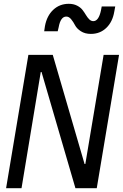

<svg xmlns="http://www.w3.org/2000/svg" viewBox="-20 -988 645 1008"><path d="M428 -127 524 -700H605L488 0H376L198 -610H194L93 0H12L129 -700H257L424 -127ZM212 -824 216 -851Q226 -905 259.5 -936.5Q293 -968 341 -968Q366 -968 384.5 -958.5Q403 -949 413 -936Q423 -923 431 -909.5Q439 -896 448.5 -886.5Q458 -877 470 -877Q498 -877 510 -933L514 -954H585L580 -927Q571 -873 538 -841.5Q505 -810 457 -810Q426 -810 404.5 -824Q383 -838 374 -855.5Q365 -873 353.5 -887Q342 -901 328 -901Q298 -901 288 -845L283 -824Z"/></svg>

Font: CommitMono
Style: Italic
Weight: 400
Monospace: yes
Designer: Eigil Nikolajsen
Foundry: Eigil Nikolajsen
Version: Version 1.143